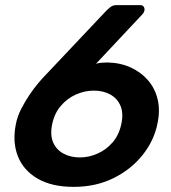

<svg xmlns="http://www.w3.org/2000/svg" viewBox="-20 -720 667 750"><path d="M268 10Q182 10 126.5 -22.5Q71 -55 49.5 -110.5Q28 -166 42 -235Q48 -266 63 -295Q78 -324 95.5 -350Q113 -376 130.5 -396.5Q148 -417 160 -429L397 -680Q402 -685 411.5 -692.5Q421 -700 435 -700H528Q537 -700 541.5 -693.5Q546 -687 544 -678Q543 -674 541 -670.5Q539 -667 537 -665L355 -471Q365 -474 377.5 -475Q390 -476 399 -476Q450 -475 490.5 -456.5Q531 -438 558.5 -406Q586 -374 596 -331Q606 -288 595 -237Q582 -171 537 -114.5Q492 -58 423 -24Q354 10 268 10ZM292 -105Q327 -105 361 -120Q395 -135 420 -164Q445 -193 454 -236Q463 -278 450.5 -307Q438 -336 410.5 -351Q383 -366 347 -366Q311 -366 277 -351Q243 -336 218 -307Q193 -278 184 -236Q175 -193 187.5 -164Q200 -135 228 -120Q256 -105 292 -105Z"/></svg>

Font: Rubik Light Medium
Style: Italic
Weight: 500
Italic angle: -12°
Version: Version 2.104